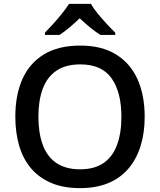

<svg xmlns="http://www.w3.org/2000/svg" viewBox="-20 -960 825 990"><path d="M726 -358Q726 -275 705 -207.5Q684 -140 642.5 -91Q601 -42 538.5 -16Q476 10 393 10Q307 10 244.5 -16.5Q182 -43 140.5 -91.5Q99 -140 79 -208Q59 -276 59 -359Q59 -469 95 -551Q131 -633 205.5 -679Q280 -725 394 -725Q504 -725 578 -679.5Q652 -634 689 -551.5Q726 -469 726 -358ZM178 -358Q178 -274 200.5 -213Q223 -152 271 -119.5Q319 -87 393 -87Q467 -87 514 -119.5Q561 -152 583.5 -213Q606 -274 606 -358Q606 -484 555.5 -556Q505 -628 394 -628Q319 -628 271 -595.5Q223 -563 200.5 -502.5Q178 -442 178 -358ZM449 -940Q461 -918 483.5 -890.5Q506 -863 530.5 -836.5Q555 -810 574 -792V-780H498Q472 -796 445 -818Q418 -840 391 -866Q364 -840 338.5 -818.5Q313 -797 287 -780H212V-792Q231 -811 254.5 -837Q278 -863 300 -890.5Q322 -918 336 -940Z"/></svg>

Font: Noto Sans Oriya Medium
Style: Regular
Weight: 500
Version: Version 2.003